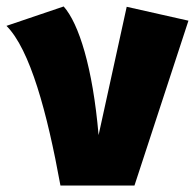

<svg xmlns="http://www.w3.org/2000/svg" viewBox="-45 -574 603 594"><path d="M152 -554 -25 -494C48 -421 101 -226 142 0H371L538 -510L347 -553L260 -156C242 -365 199 -501 152 -554Z"/></svg>

Font: Fira Sans Heavy
Style: Regular
Weight: 900
Designer: bBox Type GmbH & Carrois Corporate GbR & Edenspiekermann AG
Foundry: bBox Type GmbH & Carrois Corporate GbR & Edenspiekermann AG
Version: Version 4.300;PS 004.300;hotconv 1.0.88;makeotf.lib2.5.64775